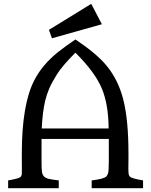

<svg xmlns="http://www.w3.org/2000/svg" viewBox="-20 -982 789 1002"><path d="M22.5 -40.5Q78.1 -50.3 85.7 -57.4Q93.3 -64.5 93.8 -74.5Q94.2 -84.5 94.2 -102.5L93.8 -152.8V-179.2Q93.8 -437.5 159.2 -563.5Q200.7 -644.5 283.7 -710.9Q323.7 -742.7 373.5 -775.9H374Q482.9 -703.1 534.2 -641.6Q596.2 -567.9 623 -463.9Q650.4 -357.4 650.4 -180.2V-152.8L649.9 -103.5Q649.9 -85 651.4 -74.7Q652.8 -64.5 660.2 -58.6Q669.4 -50.3 726.6 -40.5V0H458.5V-40.5Q522.5 -47.9 535.2 -61.5Q545.4 -72.8 546.6 -95.2Q547.9 -117.7 547.9 -138.7V-256.8H196.8V-138.7Q196.8 -106.9 198.5 -89.1Q200.2 -71.3 209 -61.8Q217.8 -52.2 235.8 -48.3Q253.9 -44.4 286.6 -40.5V0H22.5ZM546.9 -311.5Q545.9 -437.5 511.7 -519.5Q475.6 -606 373.5 -707Q304.7 -638.2 277.1 -594Q249.5 -549.8 236.8 -519.5Q224.1 -489.3 215.8 -456.5Q202.1 -398.9 197.8 -311.5ZM235.4 -826.2 456.1 -961.9 511.7 -855.5 251 -782.2Z"/></svg>

Font: Metamorphous
Style: Regular
Weight: 400
Designer: James Grieshaber
Foundry: James Grieshaber
Version: Version 1.001